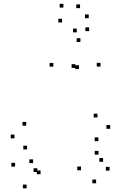

<svg xmlns="http://www.w3.org/2000/svg" viewBox="-20 -964 660 1026"><path d="M196.8 -33.1V-53.1H176.8V-33.1ZM156.8 -92.4V-112.4H136.8V-92.4ZM179.4 -44.8V-64.8H159.4V-44.8ZM382.6 -601.2V-621.2H362.6V-601.2ZM402 -595.2V-615.2H382V-595.2ZM412.8 -54.1V-74.1H392.8V-54.1ZM493.5 15.4V-4.6H473.5V15.4ZM565.5 -52.2V-72.2H545.5V-52.2ZM506.4 -137.8V-157.8H486.4V-137.8ZM530.9 -99.5V-119.5H510.9V-99.5ZM517 -608.3V-628.3H497V-608.3ZM409.7 -739.8V-759.8H389.7V-739.8ZM265.1 -607.8V-627.8H245.1V-607.8ZM60.6 -73.8V-93.8H40.6V-73.8ZM122.2 42.4V22.4H102.2V42.4ZM505.9 -209.7V-229.7H485.9V-209.7ZM568.8 -275.7V-295.7H548.8V-275.7ZM500.8 -336.5V-356.5H480.8V-336.5ZM120.2 -292.4V-312.4H100.2V-292.4ZM57.4 -224.7V-244.7H37.4V-224.7ZM124.6 -165.6V-185.6H104.6V-165.6ZM454.1 -866.9V-886.9H434.1V-866.9ZM407.7 -920.5V-940.5H387.7V-920.5ZM318.8 -923.5V-943.5H298.8V-923.5ZM311.7 -843.9V-863.9H291.7V-843.9ZM390.4 -791.1V-811.1H370.4V-791.1ZM456.2 -797.8V-817.8H436.2V-797.8Z"/></svg>

Font: Monaspace Radon Dots Var
Style: Regular
Weight: 400
Designer: Riley Cran and the Lettermatic Team
Version: Version 1.100 (Monaspace Radon Dots)